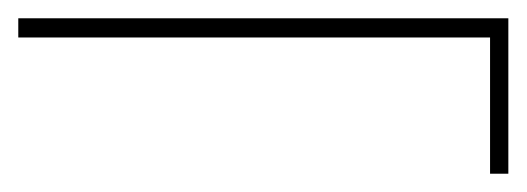

<svg xmlns="http://www.w3.org/2000/svg" viewBox="-38 -445 576 210"><path d="M498 -255V-404H-18V-425H518V-255Z"/></svg>

Font: DM Sans Thin
Style: Regular
Weight: 100
Designer: Colophon Foundry, Jonny Pinhorn
Foundry: Colophon Foundry
Version: Version 4.004; ttfautohint (v1.8.4.7-5d5b)